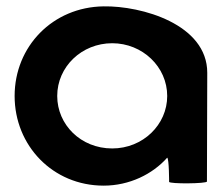

<svg xmlns="http://www.w3.org/2000/svg" viewBox="-20 -576 702 604"><path d="M26 -274C26 -118 146 8 306 8C387 8 460 -28 506 -80C512 -76 512 -4 512 -4C512 3 631 2 631 -5L632 -347C632 -500 425 -558 306 -556C146 -554 26 -430 26 -274ZM160 -274C160 -366 237 -440 333 -440C428 -440 506 -366 506 -274C506 -184 430 -109 333 -109C234 -109 160 -184 160 -274Z"/></svg>

Font: Ampere
Style: SC
Weight: 400
Version: Version 1